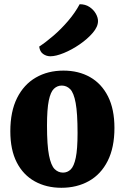

<svg xmlns="http://www.w3.org/2000/svg" viewBox="-20 -878 592 911"><path d="M271 13Q200 13 145 -17.5Q90 -48 59.5 -107.5Q29 -167 29 -255Q29 -349 61 -413Q93 -477 150 -510Q207 -543 281 -543Q353 -543 407.5 -512Q462 -481 492.5 -420.5Q523 -360 523 -271Q523 -178 491 -114.5Q459 -51 402 -19Q345 13 271 13ZM279 -59Q300 -59 315.5 -74Q331 -89 339.5 -129.5Q348 -170 348 -247Q348 -341 339 -389.5Q330 -438 313 -455Q296 -472 273 -472Q252 -472 236 -457Q220 -442 211.5 -401Q203 -360 203 -282Q203 -189 212.5 -141Q222 -93 239 -76Q256 -59 279 -59ZM219 -611Q200 -611 184.5 -622Q169 -633 166 -657Q198 -678 234 -709Q270 -740 303 -778.5Q336 -817 358 -858Q385 -858 404.5 -845Q424 -832 434.5 -813.5Q445 -795 445 -778Q445 -751 420 -722Q395 -693 358 -667.5Q321 -642 283 -626.5Q245 -611 219 -611Z"/></svg>

Font: Calistoga
Style: Regular
Weight: 400
Designer: Yvonne Schuttler, Eben Sorkin
Foundry: www.sorkintype.com
Version: Version 1.010; ttfautohint (v1.8.4.7-5d5b)